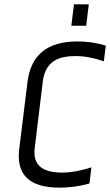

<svg xmlns="http://www.w3.org/2000/svg" viewBox="-20 -850 505 880"><path d="M327 -593C367 -593 410 -585 456 -569L465 -641C423 -654 379 -660 334 -660C197 -660 121 -598 106 -474L68 -166C54 -49 115 10 252 10C299 10 345 4 390 -9L399 -83C349 -67 304 -59 264 -59C171 -59 130 -96 139 -171L176 -475C188 -574 254 -593 327 -593ZM375 -732 387 -830H319L307 -732Z"/></svg>

Font: Gamestation Condensed
Style: Italic
Weight: 400
Width: 3
Designer: Jonas Hecksher
Foundry: Jonas Hecksher, Playtypeª, e-types AS
Version: Version 1.003